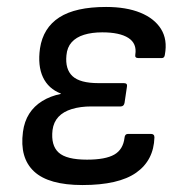

<svg xmlns="http://www.w3.org/2000/svg" viewBox="-20 -520 521 552"><path d="M217 12Q120 12 78 -27Q36 -66 46 -141Q50 -171 64 -193Q78 -215 101.5 -229.5Q125 -244 155 -250V-251Q119 -265 103.5 -298Q88 -331 95 -381Q104 -440 150.5 -470Q197 -500 285 -500Q343 -500 383.5 -483.5Q424 -467 443 -436.5Q462 -406 454 -363Q453 -353 445 -353H378Q367 -353 369 -363Q374 -395 349 -411Q324 -427 274 -427Q244 -427 221.5 -420Q199 -413 186 -398.5Q173 -384 171 -361Q167 -321 188.5 -301Q210 -281 263 -281H336Q347 -281 345 -271L338 -224Q336 -214 327 -214H243Q211 -214 186.5 -206.5Q162 -199 148 -184Q134 -169 131 -146Q126 -102 148.5 -81.5Q171 -61 230 -61Q283 -61 308.5 -75.5Q334 -90 338 -124Q339 -135 348 -135H414Q424 -135 424 -125Q422 -59 371.5 -23.5Q321 12 217 12Z"/></svg>

Font: Sofia Sans Hairline
Style: Italic
Weight: 1
Italic angle: -9°
Designer: Botio Nikoltchev, Ani Petrova
Foundry: lettersoup
Version: Version 4.102